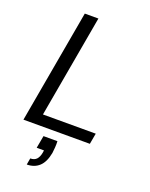

<svg xmlns="http://www.w3.org/2000/svg" viewBox="-170 -788 869 1114"><g transform="rotate(20 264.5 -231.0)"><path d="M31 0 155 -700H239L127 -67H453L441 0ZM138 238 145 198Q170 198 183.5 183.5Q197 169 202 141L204 127H159L173 50H259Q260 70 258.5 89Q257 108 255 124Q244 183 214 210.5Q184 238 138 238Z"/></g></svg>

Font: DM Sans 12pt
Style: Italic
Weight: 400
Italic angle: -10°
Version: Version 4.004;gftools[0.9.30]